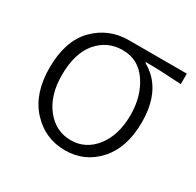

<svg xmlns="http://www.w3.org/2000/svg" viewBox="-124 -671 839 823"><g transform="rotate(30 295.5 -260.0)"><path d="M289.1 12.7Q190.4 12.7 123 -60.5Q55.7 -133.8 55.7 -260.7Q55.7 -394.5 124 -463.9Q192.4 -533.2 292 -533.2H578.1V-481.4Q470.7 -488.3 401.4 -488.3V-484.4Q515.6 -420.9 515.6 -255.9Q515.6 -130.9 451.2 -59.1Q386.7 12.7 289.1 12.7ZM289.1 -37.1Q362.3 -37.1 410.2 -98.1Q458 -159.2 458 -258.8Q458 -351.6 413.1 -417.5Q368.2 -483.4 291 -483.4Q214.8 -483.4 166 -425.8Q117.2 -368.2 117.2 -260.7Q117.2 -160.2 166 -98.6Q214.8 -37.1 289.1 -37.1Z"/></g></svg>

Font: Bpmf Zihi Sans Light
Style: Light
Weight: 300
Foundry: But Ko
Version: Version 1.320